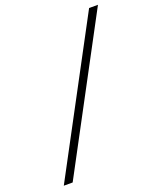

<svg xmlns="http://www.w3.org/2000/svg" viewBox="-168 -930 937 1140"><g transform="rotate(-20 300.0 -360.0)"><path d="M34 110 536 -830H592L90 110Z"/></g></svg>

Font: NKDuy Mono Thin
Style: Italic
Weight: 100
Italic angle: -9°
Monospace: yes
Designer: NKDuy
Foundry: NKDuy
Version: Version 2.251; ttfautohint (v1.8.4.7-5d5b)